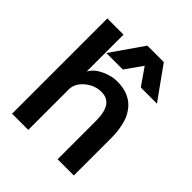

<svg xmlns="http://www.w3.org/2000/svg" viewBox="-209 -886 1014 1014"><g transform="rotate(45 297.5 -379.5)"><path d="M50.8 0V-711.4H171.9V-436Q190.4 -471.2 235.4 -492.2Q281.2 -513.7 321.8 -513.7Q375.5 -513.7 410.9 -496.1Q446.3 -478.5 467.3 -449.7Q481.9 -430.2 490.2 -410.2Q498.5 -390.1 503.4 -365.2Q508.8 -340.3 510.5 -320.6Q512.2 -300.8 512.2 -278.8V0H391.1V-282.7Q391.1 -353.5 369.1 -384.5Q347.2 -415.5 303.2 -415.5Q253.9 -415.5 212.4 -380.9Q171.9 -346.2 171.9 -301.8V0ZM176.3 -578.6 301.8 -759.3H424.8L554.2 -578.6H433.6L367.2 -674.3L299.3 -578.6Z"/></g></svg>

Font: Ride
Style: Bold
Weight: 700
Version: Version 3.000